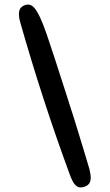

<svg xmlns="http://www.w3.org/2000/svg" viewBox="-20 -802 481 842"><path d="M372 -61Q378 -37 378 -23Q378 0 364 10Q350 20 332 20Q321 20 310 9Q299 -2 287 -34Q225 -202 170 -371.5Q115 -541 68 -707Q65 -718 64 -726Q63 -734 63 -741Q63 -762 75.5 -772Q88 -782 103 -782Q118 -782 130.5 -767.5Q143 -753 156.5 -724Q170 -695 185.5 -649.5Q201 -604 221 -543Q244 -471 266.5 -402Q289 -333 308.5 -270.5Q328 -208 344 -154.5Q360 -101 372 -61Z"/></svg>

Font: Sniglet
Style: Regular
Weight: 400
Designer: Haley Fiege
Foundry: Haley Fiege, Pablo Impallari, Brenda Gallo
Version: Version 2.000; ttfautohint (v0.95) -l 8 -r 50 -G 200 -x 14 -